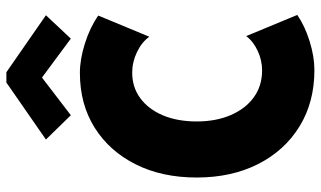

<svg xmlns="http://www.w3.org/2000/svg" viewBox="-222 -776 1006 602"><g transform="rotate(-90 281.0 -475.0)"><path d="M362.3 7.8Q261.7 7.8 185.8 -38.8Q109.9 -85.4 67.6 -168.7Q25.4 -252 25.4 -361.3Q25.4 -470.2 66.7 -552.5Q107.9 -634.8 181.6 -681.2Q255.4 -727.5 353.5 -727.5Q396 -727.5 446 -711.7Q496.1 -695.8 533.2 -669.9L466.8 -509.8Q449.7 -533.7 418.5 -548.6Q387.2 -563.5 354.5 -563.5Q308.1 -563.5 273.7 -537.8Q239.3 -512.2 220.2 -466.8Q201.2 -421.4 201.2 -361.3Q201.2 -300.8 221.2 -254.4Q241.2 -208 277.1 -182.1Q313 -156.2 361.3 -156.2Q393.1 -156.2 422.9 -170.2Q452.6 -184.1 468.8 -206.1L535.2 -45.9Q500.5 -22 452.4 -7.1Q404.3 7.8 362.3 7.8ZM220.7 -755.9 144.5 -834 323.2 -958H355.5L534.2 -834L460.9 -755.9L339.8 -845.7H337.9Z"/></g></svg>

Font: Reddit Mono Black
Style: Regular
Weight: 900
Monospace: yes
Designer: Stephen Hutchings
Foundry: Reddit
Version: Version 1.014